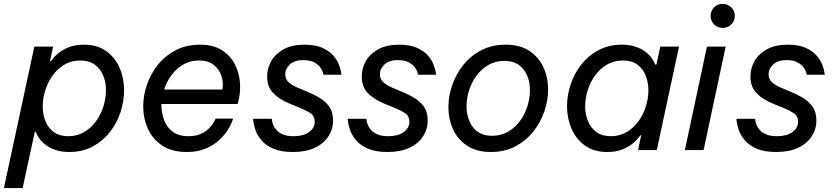

<svg xmlns="http://www.w3.org/2000/svg" viewBox="-33 -769 4272 984"><path d="M83 195H-13L143 -530H239L223 -455H228Q228 -455 237.5 -468Q247 -481 267.5 -497.5Q288 -514 320 -527Q352 -540 397 -540Q466 -540 511.5 -507Q557 -474 580 -421Q603 -368 603 -306Q603 -250 584.5 -194Q566 -138 530 -92Q494 -46 442 -18Q390 10 322 10Q290 10 265 3.5Q240 -3 221 -13.5Q202 -24 188 -37Q174 -50 165 -64.5Q156 -79 151 -92H145ZM186 -224Q186 -183 200 -148Q214 -113 243 -92Q272 -71 317 -71Q362 -71 398 -92Q434 -113 459 -147.5Q484 -182 497 -223.5Q510 -265 510 -306Q510 -347 496 -381.5Q482 -416 453 -437.5Q424 -459 378 -459Q333 -459 297.5 -438Q262 -417 237 -382.5Q212 -348 199 -306.5Q186 -265 186 -224Z M924 10Q848 10 798.5 -23Q749 -56 725 -109.5Q701 -163 701 -224Q701 -280 720.5 -336Q740 -392 777 -438Q814 -484 868 -512Q922 -540 992 -540Q1059 -540 1102.5 -513Q1146 -486 1169 -442.5Q1192 -399 1196.5 -348.5Q1201 -298 1189 -252L1185 -236H794Q794 -190 808.5 -152.5Q823 -115 853.5 -93Q884 -71 931 -71Q973 -71 1000 -84.5Q1027 -98 1043 -116Q1059 -134 1065.5 -147.5Q1072 -161 1072 -161H1162Q1162 -161 1155.5 -143.5Q1149 -126 1133 -101Q1117 -76 1089.5 -50.5Q1062 -25 1021.5 -7.5Q981 10 924 10ZM808 -310H1107Q1113 -347 1101.5 -381Q1090 -415 1061.5 -437Q1033 -459 986 -459Q942 -459 906.5 -438.5Q871 -418 846 -384Q821 -350 808 -310Z M1468 10Q1407 10 1368 -7Q1329 -24 1307.5 -49.5Q1286 -75 1277 -100.5Q1268 -126 1266 -143Q1264 -160 1264 -160H1360Q1360 -160 1361 -151Q1362 -142 1367 -129Q1372 -116 1384 -102.5Q1396 -89 1417 -80Q1438 -71 1472 -71Q1522 -71 1551 -92Q1580 -113 1580 -145Q1580 -175 1556.5 -190Q1533 -205 1505 -216L1451 -238Q1396 -261 1366 -293Q1336 -325 1336 -377Q1336 -419 1357 -456Q1378 -493 1420.5 -516.5Q1463 -540 1527 -540Q1582 -540 1617.5 -524.5Q1653 -509 1673.5 -486Q1694 -463 1703 -440Q1712 -417 1714.5 -401.5Q1717 -386 1717 -386H1625Q1625 -386 1622 -397.5Q1619 -409 1608.5 -423.5Q1598 -438 1577 -449.5Q1556 -461 1520 -461Q1477 -461 1453 -439Q1429 -417 1429 -388Q1429 -364 1445.5 -348.5Q1462 -333 1487 -322L1546 -297Q1571 -287 1601 -270Q1631 -253 1652.5 -225Q1674 -197 1674 -151Q1674 -107 1650 -70Q1626 -33 1580 -11.5Q1534 10 1468 10Z M1953 10Q1892 10 1853 -7Q1814 -24 1792.5 -49.5Q1771 -75 1762 -100.5Q1753 -126 1751 -143Q1749 -160 1749 -160H1845Q1845 -160 1846 -151Q1847 -142 1852 -129Q1857 -116 1869 -102.5Q1881 -89 1902 -80Q1923 -71 1957 -71Q2007 -71 2036 -92Q2065 -113 2065 -145Q2065 -175 2041.5 -190Q2018 -205 1990 -216L1936 -238Q1881 -261 1851 -293Q1821 -325 1821 -377Q1821 -419 1842 -456Q1863 -493 1905.5 -516.5Q1948 -540 2012 -540Q2067 -540 2102.5 -524.5Q2138 -509 2158.5 -486Q2179 -463 2188 -440Q2197 -417 2199.5 -401.5Q2202 -386 2202 -386H2110Q2110 -386 2107 -397.5Q2104 -409 2093.5 -423.5Q2083 -438 2062 -449.5Q2041 -461 2005 -461Q1962 -461 1938 -439Q1914 -417 1914 -388Q1914 -364 1930.5 -348.5Q1947 -333 1972 -322L2031 -297Q2056 -287 2086 -270Q2116 -253 2137.5 -225Q2159 -197 2159 -151Q2159 -107 2135 -70Q2111 -33 2065 -11.5Q2019 10 1953 10Z M2483 10Q2409 10 2360.5 -22.5Q2312 -55 2288.5 -107.5Q2265 -160 2265 -220Q2265 -276 2284.5 -332.5Q2304 -389 2341.5 -436Q2379 -483 2433.5 -511.5Q2488 -540 2558 -540Q2633 -540 2681 -507.5Q2729 -475 2752.5 -423Q2776 -371 2776 -310Q2776 -254 2756.5 -197.5Q2737 -141 2699.5 -94Q2662 -47 2607.5 -18.5Q2553 10 2483 10ZM2489 -73Q2535 -73 2571 -94Q2607 -115 2632 -149Q2657 -183 2670 -224.5Q2683 -266 2683 -306Q2683 -347 2669 -381Q2655 -415 2626 -436Q2597 -457 2552 -457Q2506 -457 2470 -436Q2434 -415 2409 -381Q2384 -347 2371 -306Q2358 -265 2358 -224Q2358 -184 2372 -149.5Q2386 -115 2415 -94Q2444 -73 2489 -73Z M3154 -540Q3186 -540 3211 -533.5Q3236 -527 3255 -516.5Q3274 -506 3288 -493Q3302 -480 3311 -465.5Q3320 -451 3325 -438H3331L3351 -530H3447L3333 0H3237L3253 -75H3248Q3248 -75 3238.5 -62Q3229 -49 3208.5 -32.5Q3188 -16 3156 -3Q3124 10 3079 10Q3011 10 2965 -23Q2919 -56 2896 -109.5Q2873 -163 2873 -224Q2873 -280 2891.5 -336Q2910 -392 2946 -438Q2982 -484 3034.5 -512Q3087 -540 3154 -540ZM3159 -459Q3114 -459 3078 -438Q3042 -417 3017 -382.5Q2992 -348 2979 -306.5Q2966 -265 2966 -224Q2966 -184 2980 -149Q2994 -114 3023 -92.5Q3052 -71 3098 -71Q3143 -71 3178.5 -92Q3214 -113 3239 -147.5Q3264 -182 3277 -223.5Q3290 -265 3290 -306Q3290 -347 3276 -382Q3262 -417 3233.5 -438Q3205 -459 3159 -459Z M3573 0H3477L3590 -530H3686ZM3671 -626Q3644 -626 3626.5 -644Q3609 -662 3609 -687Q3609 -713 3626.5 -731Q3644 -749 3671 -749Q3697 -749 3715 -731Q3733 -713 3733 -687Q3733 -662 3715 -644Q3697 -626 3671 -626Z M3945 10Q3884 10 3845 -7Q3806 -24 3784.5 -49.5Q3763 -75 3754 -100.5Q3745 -126 3743 -143Q3741 -160 3741 -160H3837Q3837 -160 3838 -151Q3839 -142 3844 -129Q3849 -116 3861 -102.5Q3873 -89 3894 -80Q3915 -71 3949 -71Q3999 -71 4028 -92Q4057 -113 4057 -145Q4057 -175 4033.5 -190Q4010 -205 3982 -216L3928 -238Q3873 -261 3843 -293Q3813 -325 3813 -377Q3813 -419 3834 -456Q3855 -493 3897.5 -516.5Q3940 -540 4004 -540Q4059 -540 4094.5 -524.5Q4130 -509 4150.5 -486Q4171 -463 4180 -440Q4189 -417 4191.5 -401.5Q4194 -386 4194 -386H4102Q4102 -386 4099 -397.5Q4096 -409 4085.5 -423.5Q4075 -438 4054 -449.5Q4033 -461 3997 -461Q3954 -461 3930 -439Q3906 -417 3906 -388Q3906 -364 3922.5 -348.5Q3939 -333 3964 -322L4023 -297Q4048 -287 4078 -270Q4108 -253 4129.5 -225Q4151 -197 4151 -151Q4151 -107 4127 -70Q4103 -33 4057 -11.5Q4011 10 3945 10Z"/></svg>

Font: Be Vietnam Pro Variable Thin
Style: Italic
Weight: 100
Italic angle: -12°
Designer: Lam Bao, Tony Le, Vietanh Nguyen
Foundry: Yellow Type Foundry
Version: Version 1.002